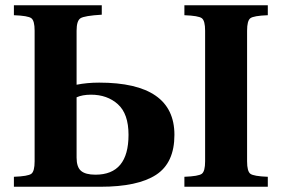

<svg xmlns="http://www.w3.org/2000/svg" viewBox="-20 -712 1074 732"><path d="M683 0V-38Q737 -40 749.5 -49.5Q762 -59 762 -97V-595Q762 -633 749.5 -642.5Q737 -652 683 -654V-692H1001V-654Q947 -652 934.5 -642.5Q922 -633 922 -595V-97Q922 -59 934.5 -49.5Q947 -40 1001 -38V0ZM33 0V-38Q87 -40 99.5 -49.5Q112 -59 112 -97V-595Q112 -633 99.5 -642.5Q87 -652 33 -654V-692H368V-656Q302 -652 287 -642.5Q272 -633 272 -595V-389Q312 -397 358 -397Q645 -397 645 -198Q645 -91 575 -45.5Q505 0 363 0ZM272 -111Q272 -75 289 -60.5Q306 -46 344 -46Q470 -46 470 -198Q470 -278 429.5 -314.5Q389 -351 327 -351Q294 -351 272 -341Z"/></svg>

Font: Heuristica
Style: Bold
Weight: 700
Version: Version 1.0.2